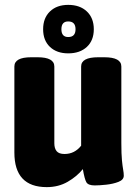

<svg xmlns="http://www.w3.org/2000/svg" viewBox="-20 -760 560 788"><path d="M172 8Q39 8 39 -134V-487Q39 -525 108 -525H134Q203 -525 203 -487V-172Q203 -151 212.5 -139.5Q222 -128 245 -128Q286 -128 313 -162V-487Q313 -525 383 -525H408Q478 -525 478 -487V-173Q478 -127 480.5 -102Q483 -77 485.5 -63.5Q488 -50 488 -39Q488 -22 466 -13.5Q444 -5 416 -2Q388 1 369 1Q342 1 334.5 -12Q327 -25 320 -66Q296 -36 258 -14Q220 8 172 8ZM260 -541Q213 -541 185 -567.5Q157 -594 157 -640Q157 -686 185 -713Q213 -740 260 -740Q308 -740 336.5 -713Q365 -686 365 -640Q365 -594 336.5 -567.5Q308 -541 260 -541ZM260 -608Q290 -608 290 -640Q290 -672 260 -672Q232 -672 232 -640Q232 -608 260 -608Z"/></svg>

Font: Asap Semi Condensed ExtraBold
Style: Regular
Weight: 800
Width: 4
Designer: Pablo Cosgaya
Foundry: Omnibus-Type
Version: Version 3.001; ttfautohint (v1.8.4.7-5d5b)